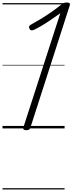

<svg xmlns="http://www.w3.org/2000/svg" viewBox="-20 -1020 576 1525"><path d="M188 14Q174 14 168 8Q162 2 166 -9L459 -915Q424 -890 387.5 -865Q351 -840 317 -819.5Q283 -799 254 -785Q240 -778 230 -779Q220 -780 214 -792Q208 -805 212.5 -813Q217 -821 232 -828Q267 -847 306.5 -871Q346 -895 385.5 -922.5Q425 -950 460 -978Q471 -988 478.5 -992.5Q486 -997 493.5 -998.5Q501 -1000 511 -1000Q525 -1000 531.5 -995Q538 -990 534 -977L221 -5Q218 5 210.5 9.5Q203 14 188 14ZM0 475H493V485H0ZM0 -20H493V0H0ZM0 -505H493V-500H0ZM0 -995H493V-985H0Z"/></svg>

Font: Playwrite CZ Guides
Style: Regular
Weight: 400
Designer: Veronika Burian, José Scaglione
Foundry: TypeTogether
Version: Version 1.003